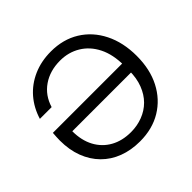

<svg xmlns="http://www.w3.org/2000/svg" viewBox="-175 -898 1097 1097"><g transform="rotate(-45 373.5 -350.0)"><path d="M368 12Q296 12 237 -10.5Q178 -33 135.5 -76Q93 -119 70 -179.5Q47 -240 47 -316Q47 -330 48 -344.5Q49 -359 50 -375H627V-303H135Q135 -229 164 -175Q193 -121 245.5 -91.5Q298 -62 369 -62Q419 -62 463.5 -79Q508 -96 540.5 -128.5Q573 -161 591.5 -209Q610 -257 610 -319V-359Q610 -448 579 -510Q548 -572 493.5 -605Q439 -638 371 -638Q289 -638 230 -597.5Q171 -557 149 -484H54Q75 -553 119 -604Q163 -655 227.5 -683.5Q292 -712 371 -712Q469 -712 543 -666.5Q617 -621 658.5 -538.5Q700 -456 700 -347Q700 -239 658.5 -158.5Q617 -78 542.5 -33Q468 12 368 12Z"/></g></svg>

Font: DVN - DM Sans
Style: Regular
Weight: 400
Designer: Colophon Foundry, Jonny Pinhorn
Foundry: Colophon Foundry
Version: Version 4.004;gftools[0.9.30]